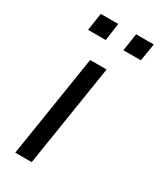

<svg xmlns="http://www.w3.org/2000/svg" viewBox="-179 -757 684 819"><g transform="rotate(30 162.5 -347.5)"><path d="M44 0 123 -502H204L125 0ZM225 -609 238 -695H325L311 -609ZM51 -609 64 -695H150L138 -609Z"/></g></svg>

Font: Mulish
Style: Italic
Weight: 400
Italic angle: -9°
Designer: Vernon Adams
Foundry: Vernon Adams
Version: Version 3.603; ttfautohint (v1.8.3)